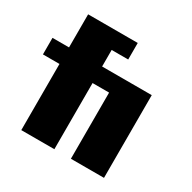

<svg xmlns="http://www.w3.org/2000/svg" viewBox="-170 -948 1117 1117"><g transform="rotate(30 389.0 -389.0)"><path d="M444.4 -777.8V-666.7H333.3V-555.6H666.7V0H444.4V-444.4H333.3V0H111.1V-444.4H0V-555.6H111.1V-777.8Z"/></g></svg>

Font: Pixeloid Sans
Style: Bold
Weight: 700
Monospace: yes
Designer: GGBot
Version: 0.3